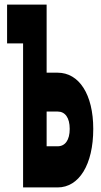

<svg xmlns="http://www.w3.org/2000/svg" viewBox="-20 -820 440 840"><path d="M11 -630H81V0H232C326 0 388 -100 388 -256C388 -407 326 -502 232 -502H184V-800H11ZM184 -332H232C265 -332 285 -305 285 -256C285 -207 265 -180 232 -180H184Z"/></svg>

Font: Yard Headline
Style: Regular
Weight: 400
Monospace: yes
Designer: Roman Shamin
Foundry: Evil Martians
Version: Version 1.000